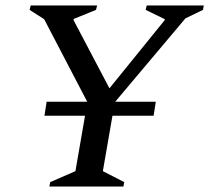

<svg xmlns="http://www.w3.org/2000/svg" viewBox="-20 -680 763 700"><path d="M160 0 163 -16 255 -56 290 -258H142L150 -309H298L141 -610L88 -644L92 -660H334L330 -644L249 -611L248 -607L379 -358L580 -606L581 -610L511 -644L515 -660H723L720 -644L656 -613L400 -309H548L540 -258H390L355 -56L433 -16L430 0Z"/></svg>

Font: Spectral Medium
Style: Italic
Weight: 500
Italic angle: -10°
Designer: Jean-Baptiste Levee
Foundry: Production Type
Version: Version 2.001